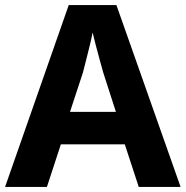

<svg xmlns="http://www.w3.org/2000/svg" viewBox="-20 -737 732 757"><path d="M527 0 472 -168H220L165 0H0L251 -717H439L692 0ZM387 -451Q383 -466 374.5 -496Q366 -526 358 -557.5Q350 -589 345 -609Q341 -586 333.5 -556Q326 -526 319 -498Q312 -470 307 -451L256 -296H437Z"/></svg>

Font: Noto Sans Lao
Style: Bold
Weight: 700
Designer: Monotype Design Team
Foundry: Monotype Imaging Inc.
Version: Version 2.003